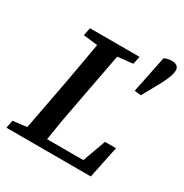

<svg xmlns="http://www.w3.org/2000/svg" viewBox="-168 -862 955 995"><g transform="rotate(30 309.5 -364.5)"><path d="M115 -616 200 -606C185 -522 171 -437 155 -353L99 -57L16 -47L7 0H512L552 -192H486L436 -54H219C232 -139 247 -225 264 -310L320 -606L411 -616L421 -663H124ZM579 -729C562 -729 549 -727 532 -719L487 -498L526 -494L565 -564C591 -610 619 -662 619 -696C619 -711 610 -729 579 -729Z"/></g></svg>

Font: Source Serif Pro Semibold
Style: Italic
Weight: 600
Italic angle: -12°
Designer: Frank Grießhammer
Foundry: Adobe Systems Incorporated
Version: Version 3.001;hotconv 1.0.111;makeotfexe 2.5.65597